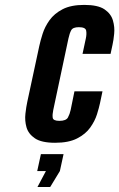

<svg xmlns="http://www.w3.org/2000/svg" viewBox="-20 -575 487 784"><path d="M205 8Q260.5 8 295 -9.8Q329.5 -27.5 348.5 -54.2Q367.5 -81 376 -108.2Q384.5 -135.5 388.5 -154.5L398.5 -202H284L268.5 -126Q265 -109.5 257.5 -95.5Q250 -81.5 222.5 -81.5Q197 -81.5 195.2 -94.5Q193.5 -107.5 197.5 -126L259.5 -418Q264 -439 270.8 -451.5Q277.5 -464 302 -464Q329 -464 331.8 -450.2Q334.5 -436.5 330.5 -418L317 -355H431.5L439.5 -392.5Q443.5 -410 446.2 -437Q449 -464 441.2 -491.2Q433.5 -518.5 406.8 -536.8Q380 -555 324 -555Q269.5 -555 235.5 -537.2Q201.5 -519.5 182.2 -492.5Q163 -465.5 154 -437Q145 -408.5 140.5 -387.5L91.5 -159.5Q87 -139 83.8 -110.8Q80.5 -82.5 88.2 -55.2Q96 -28 122.8 -10Q149.5 8 205 8ZM133 188.5H185L224.5 123.5L239.5 54.5H147L132 123.5H167.5Z"/></svg>

Font: League Gothic SemiExpanded Italic
Style: Regular
Weight: 400
Width: 6
Designer: The League of Moveable Type
Version: Version 1.600; ttfautohint (v1.8.3)